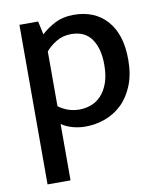

<svg xmlns="http://www.w3.org/2000/svg" viewBox="-81 -545 702 839"><g transform="rotate(-10 270.5 -125.0)"><path d="M270 10Q240 10 212 2Q184 -6 164 -20V230H62V-478H145L158 -419Q186 -445 221 -462.5Q256 -480 302 -480Q396 -480 450 -419Q504 -358 504 -246Q504 -181 484.5 -132.5Q465 -84 432.5 -52.5Q400 -21 357.5 -5.5Q315 10 270 10ZM277 -399Q239 -399 209.5 -380.5Q180 -362 164 -342V-99Q205 -68 257 -68Q283 -68 308 -77Q333 -86 353 -107Q373 -128 385 -161.5Q397 -195 397 -243Q397 -314 367.5 -356.5Q338 -399 277 -399Z"/></g></svg>

Font: Mukta Vaani Medium
Style: Regular
Weight: 500
Designer: Noopur Datye, Girish Dalvi, Yashodeep Gholap, Pallavi Karambelkar
Foundry: Ek Type
Version: Version 2.538;PS 1.000;hotconv 16.6.51;makeotf.lib2.5.65220;